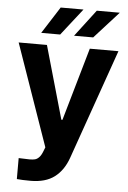

<svg xmlns="http://www.w3.org/2000/svg" viewBox="-61 -779 685 1024"><g transform="rotate(5 281.0 -267.5)"><path d="M68.4 196.3V84Q105.5 85.9 127 85.9Q144 85.9 155.5 83Q167 80.1 177.5 69.3Q188 58.6 196.3 37.1L205.1 14.6L14.6 -530.3H166L277.3 -139.6H283.2L395.5 -530.3H548.8L341.8 58.6Q317.9 126.5 270 162.8Q222.2 199.2 141.6 199.2Q96.2 199.2 68.4 196.3ZM415 -735.4H538.1L408.2 -591.8H305.7ZM221.7 -735.4H343.8L231.4 -591.8H129.9Z"/></g></svg>

Font: Pretendard GOV
Style: Bold
Weight: 700
Designer: Base glyphs from Inter by Rasmus Andersson; Hangeul glyphs from Noto Sans CJK(Source Han Sans) by Jang Soo-young and Kan
Foundry: Kil Hyung-jin
Version: Version 1.309